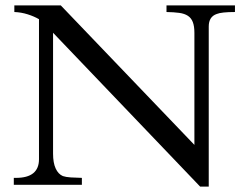

<svg xmlns="http://www.w3.org/2000/svg" viewBox="-20 -692 917 719"><path d="M859.9 -647Q809.1 -647 791.5 -639.6Q761.7 -629.4 761.7 -592.8V6.8H729.5L178.7 -569.3V-116.7Q178.7 -82 188.5 -61Q198.2 -40 215.3 -32.7Q226.6 -28.8 244.9 -27.6Q263.2 -26.4 286.6 -25.9V0H31.7V-25.9H39.6Q126 -25.9 126 -95.7V-620.1Q107.4 -630.9 83.5 -638.4Q59.6 -646 33.7 -647V-671.9H207.5L708 -149.4V-568.8Q708 -593.8 702.1 -609.1Q696.3 -624.5 683.6 -632.8Q670.9 -641.1 651.1 -643.8Q631.3 -646.5 603.5 -647V-671.9H859.9Z"/></svg>

Font: XB Niloofar
Style: Regular
Weight: 400
Designer: Behnam
Foundry: Irmug
Version: Version 7.201 2008